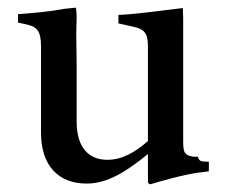

<svg xmlns="http://www.w3.org/2000/svg" viewBox="-20 -467 587 501"><path d="M525 -45C504 -45 500 -46 496 -58H485C457 -62 458 -74 458 -108V-419C458 -428 457 -437 457 -446C404 -440 348 -431 289 -428V-406L329 -397C356 -391 366 -381 366 -346V-99C332 -69 298 -50 260 -50C214 -50 180 -79 180 -150V-292C180 -322 179 -351 179 -380C179 -394 180 -408 180 -422C180 -433 179 -441 178 -447L148 -444C106 -436 65 -433 27 -430V-408L46 -404C75 -398 87 -388 87 -347V-121C87 -34 133 12 206 12C260 12 308 -18 366 -65V8C366 12 372 14 372 14C398 6 461 -12 501 -17L525 -20Z"/></svg>

Font: Sibila
Style: Regular
Weight: 400
Designer: Stefan Peev
Foundry: Context Ltd
Version: Version 1.000